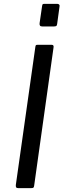

<svg xmlns="http://www.w3.org/2000/svg" viewBox="-20 -974 330 994"><path d="M248 -742Q260 -742 257 -727L157 -14Q156 -5 153 -2.5Q150 0 140 0H75Q66 0 63.5 -4.5Q61 -9 62 -17L163 -731Q164 -738 166 -740Q168 -742 174 -742ZM288 -939 276 -851Q275 -842 271.5 -839.5Q268 -837 258 -837H199Q190 -837 187 -841.5Q184 -846 185 -854L198 -943Q199 -950 201 -952Q203 -954 209 -954H277Q283 -954 286.5 -950Q290 -946 288 -939Z"/></svg>

Font: Libre Franklin
Style: Italic
Weight: 400
Italic angle: -8°
Designer: Pablo Impallari, Rodrigo Fuenzalida, Nhung Nguyen
Foundry: Impallari Type
Version: Version 3.000